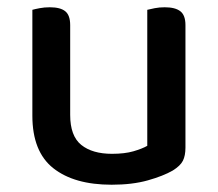

<svg xmlns="http://www.w3.org/2000/svg" viewBox="-20 -494 599 528"><path d="M69 -467Q76 -469 89 -471.5Q102 -474 117 -474Q146 -474 159.5 -463Q173 -452 173 -425V-178Q173 -120 203.5 -95.5Q234 -71 288 -71Q323 -71 347 -78Q371 -85 385 -93V-467Q393 -469 405.5 -471.5Q418 -474 433 -474Q462 -474 476 -463Q490 -452 490 -425V-88Q490 -66 483 -52Q476 -38 455 -25Q429 -10 386.5 2Q344 14 287 14Q184 14 126.5 -31.5Q69 -77 69 -176Z"/></svg>

Font: Baloo Bhai 2 Medium
Style: Regular
Weight: 500
Designer: Supriya Tembe, Noopur Datye and Ek Type
Foundry: Ek Type
Version: Version 1.640;PS 1.000;hotconv 16.6.51;makeotf.lib2.5.65220;